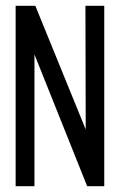

<svg xmlns="http://www.w3.org/2000/svg" viewBox="-20 -643 415 663"><path d="M34 0V-623H102L276 -196L275 -623H340V0H281L99 -455V0Z"/></svg>

Font: Inconsolata Condensed Medium
Style: Regular
Weight: 500
Width: 3
Monospace: yes
Designer: Raph Levien, Cyreal, Brenton Simpson
Foundry: Raph Levien, Cyreal, Google
Version: Version 3.100; ttfautohint (v1.8.4.7-5d5b)